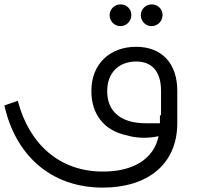

<svg xmlns="http://www.w3.org/2000/svg" viewBox="-20 -633 895 874"><path d="M528 -514C556 -514 578 -537 578 -565C578 -592 556 -613 529 -613C501 -613 479 -591 479 -564C479 -536 501 -514 528 -514ZM670 -514C698 -514 720 -537 720 -565C720 -592 698 -613 671 -613C643 -613 621 -591 621 -564C621 -536 643 -514 670 -514ZM600 -420C478 -420 396 -340 396 -220V-217C396 -111 457 -37 557 -17C600 -4 650 -2 702 -13C679 93 585 148 448 148C253 148 113 25 61 -174L0 -153C48 65 204 221 448 221C649 221 786 117 787 -70V-220C787 -346 715 -420 600 -420ZM708 -108V-72H643C531 -72 468 -125 468 -217V-219C468 -301 520 -353 600 -353C672 -353 713 -307 713 -220V-108Z"/></svg>

Font: Juman Normal
Style: Regular
Weight: 300
Designer: Bandar Raffah (Arabic) Julieta Ulanovsky (Latin)
Foundry: Caramella
Version: Version 5.022;PS 005.022;hotconv 1.0.88;makeotf.lib2.5.64775